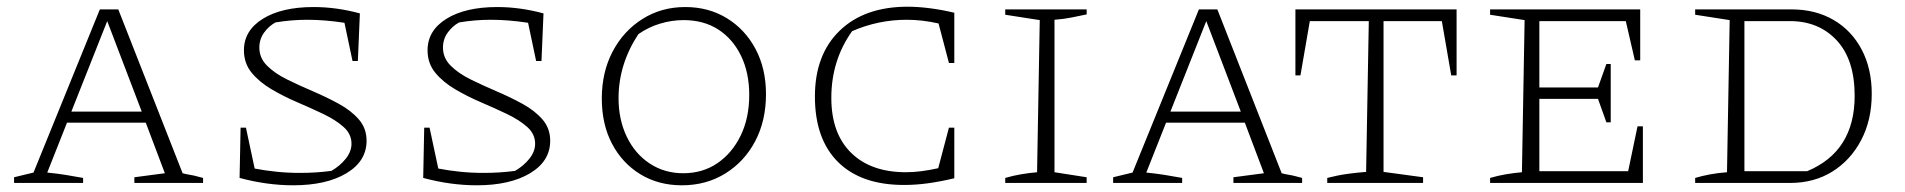

<svg xmlns="http://www.w3.org/2000/svg" viewBox="-20 -546 5684 573"><path d="M525 -29Q536 -26 543 -25Q550 -24 559 -22Q568 -20 586 -15V0H381V-17L472 -29L415 -180H180L121 -31Q151 -28 176 -24Q201 -20 228 -15V0H22V-17L80 -31L278 -518H333ZM193 -213H403L300 -483Z M855 7Q816 7 776 1.5Q736 -4 695 -15L698 -165H714L740 -43Q771 -37 805 -33.5Q839 -30 875 -30Q900 -30 923 -31.5Q946 -33 969 -36Q995 -51 1012 -72.5Q1029 -94 1029 -117Q1029 -146 1005.5 -167Q982 -188 945.5 -205.5Q909 -223 868 -240.5Q827 -258 790.5 -279.5Q754 -301 731 -329Q708 -357 708 -396Q708 -455 764.5 -490Q821 -525 916 -525Q984 -525 1054 -506L1048 -364H1032L1008 -478Q949 -487 897 -487Q849 -487 802 -479Q782 -468 768 -448.5Q754 -429 754 -404Q754 -373 777 -350Q800 -327 836.5 -309Q873 -291 914 -273.5Q955 -256 991.5 -236Q1028 -216 1051 -189.5Q1074 -163 1074 -126Q1074 -65 1014 -29Q954 7 855 7Z M1403 7Q1364 7 1324 1.5Q1284 -4 1243 -15L1246 -165H1262L1288 -43Q1319 -37 1353 -33.5Q1387 -30 1423 -30Q1448 -30 1471 -31.5Q1494 -33 1517 -36Q1543 -51 1560 -72.5Q1577 -94 1577 -117Q1577 -146 1553.5 -167Q1530 -188 1493.5 -205.5Q1457 -223 1416 -240.5Q1375 -258 1338.5 -279.5Q1302 -301 1279 -329Q1256 -357 1256 -396Q1256 -455 1312.5 -490Q1369 -525 1464 -525Q1532 -525 1602 -506L1596 -364H1580L1556 -478Q1497 -487 1445 -487Q1397 -487 1350 -479Q1330 -468 1316 -448.5Q1302 -429 1302 -404Q1302 -373 1325 -350Q1348 -327 1384.5 -309Q1421 -291 1462 -273.5Q1503 -256 1539.5 -236Q1576 -216 1599 -189.5Q1622 -163 1622 -126Q1622 -65 1562 -29Q1502 7 1403 7Z M2015 7Q1945 7 1891 -26Q1837 -59 1806.5 -117Q1776 -175 1776 -252Q1776 -331 1808.5 -392.5Q1841 -454 1897.5 -489.5Q1954 -525 2025 -525Q2095 -525 2149.5 -491.5Q2204 -458 2235 -399.5Q2266 -341 2266 -265Q2266 -186 2234 -125Q2202 -64 2145 -28.5Q2088 7 2015 7ZM2019 -29Q2077 -29 2121 -59Q2165 -89 2190.5 -141.5Q2216 -194 2216 -263Q2216 -329 2191.5 -379.5Q2167 -430 2123.5 -458Q2080 -486 2020 -486Q1985 -486 1950 -475.5Q1915 -465 1885 -444Q1826 -354 1826 -253Q1826 -189 1850.5 -138Q1875 -87 1919 -58Q1963 -29 2019 -29Z M2678 6Q2550 6 2481 -62.5Q2412 -131 2412 -258Q2412 -383 2486 -454.5Q2560 -526 2689 -526Q2719 -526 2754.5 -521.5Q2790 -517 2828 -508V-358H2812L2781 -476Q2732 -487 2686 -487Q2601 -487 2523 -453Q2461 -366 2461 -254Q2461 -148 2520 -90Q2579 -32 2684 -32Q2705 -32 2729 -35Q2753 -38 2780 -44L2812 -165H2828V-14Q2786 -4 2749.5 1Q2713 6 2678 6Z M2980 0V-15Q3004 -22 3028 -26Q3052 -30 3075 -32L3083 -486L2980 -502V-518H3223V-503Q3203 -499 3179 -494Q3155 -489 3127 -487V-32L3223 -17V0Z M3805 -29Q3816 -26 3823 -25Q3830 -24 3839 -22Q3848 -20 3866 -15V0H3661V-17L3752 -29L3695 -180H3460L3401 -31Q3431 -28 3456 -24Q3481 -20 3508 -15V0H3302V-17L3360 -31L3558 -518H3613ZM3473 -213H3683L3580 -483Z M4327 -518V-321H4311L4283 -483H4109V-33L4227 -17V0H3941V-15Q3972 -23 4001 -27Q4030 -31 4057 -33L4065 -483H3889L3861 -321H3846V-518Z M4867 -169H4883V0H4427V-15Q4451 -22 4475 -26Q4499 -30 4522 -32L4530 -486L4427 -502V-518H4875V-366H4859L4832 -483H4574V-285H4749L4774 -355H4787V-181H4774L4749 -251H4574V-35H4839Z M5326 -518Q5398 -518 5452 -486.5Q5506 -455 5536 -398Q5566 -341 5566 -266Q5566 -188 5534.5 -128Q5503 -68 5448.5 -34Q5394 0 5322 0H5039V-15Q5059 -21 5083 -25.5Q5107 -30 5134 -32L5142 -486L5039 -502V-518ZM5373 -35Q5515 -94 5515 -260Q5515 -368 5461.5 -425.5Q5408 -483 5322 -483H5186V-35Z"/></svg>

Font: Piazzolla SC ExtraLight
Style: Regular
Weight: 200
Designer: Juan Pablo del Peral
Foundry: Huerta Tipografica
Version: Version 1.330